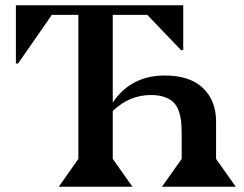

<svg xmlns="http://www.w3.org/2000/svg" viewBox="-20 -705 920 725"><path d="M666 -200.2Q666 -227.5 663.8 -247.3Q661.6 -267.1 654.5 -286.9Q647.5 -306.6 635 -318.8Q622.6 -331.1 601.1 -338.6Q579.6 -346.2 549.8 -346.2Q469.2 -346.2 405.8 -286.1V-105L480 0H202.1L275.9 -105V-648.9H175.8L47.9 -464.8L40 -465.8V-685.1H671.9V-516.1L664.1 -515.1L536.1 -648.9H405.8V-317.9Q474.6 -419.9 602.1 -419.9Q696.8 -419.9 746.3 -372.6Q795.9 -325.2 795.9 -246.1V-105L870.1 0H591.8L666 -105Z"/></svg>

Font: Bluu Next
Style: Bold
Weight: 700
Designer: Jean-Baptiste Morizot, Igor Stepanchenko (Cyrillic)
Foundry: Igor Stepanchenko
Version: Version 1.005